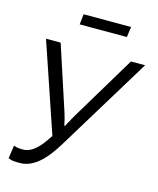

<svg xmlns="http://www.w3.org/2000/svg" viewBox="-136 -1033 937 1140"><g transform="rotate(15 332.5 -463.5)"><path d="M37 -79 25 2C35 6 44 8 52 10C67 12 82 12 97 12C206 12 280 -108 329 -190L665 -741H578L339 -343C331 -329 323 -316 318 -305C310 -293 305 -281 299 -270H295C292 -281 289 -293 287 -305C284 -317 280 -330 276 -344L146 -741H56L242 -193C209 -143 161 -70 94 -70C78 -70 67 -71 59 -72C52 -74 44 -76 37 -79ZM234 -939 227 -875H517L526 -939Z"/></g></svg>

Font: Cheyenne Sans
Style: Italic
Weight: 400
Italic angle: -8.13011°
Designer: The Public Sans project authors (U.S. Web Design System), Libre Franklin designed by Pablo Impallari and Rodrigo Fuenzal
Foundry: The Cheyenne Sans Project Authors
Version: Version 2.007